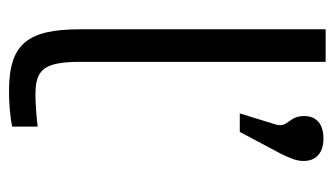

<svg xmlns="http://www.w3.org/2000/svg" viewBox="-182 -568 759 436"><g transform="rotate(90 198.0 -350.5)"><path d="M196 -51C139 -51 121 -69 121 -153V-710H47V-153C47 -33 80 9 187 9C215 9 242 7 268 2V-56C244 -53 214 -51 196 -51ZM238 -515H280L330 -609C340 -630 346 -644 346 -659V-660C346 -688 328 -705 295 -705C262 -705 244 -689 244 -661C244 -625 272 -625 263 -596Z"/></g></svg>

Font: LT Wave Light
Style: Regular
Weight: 300
Designer: Daniel Lyons
Version: Version 2.5 (Glyphs App)